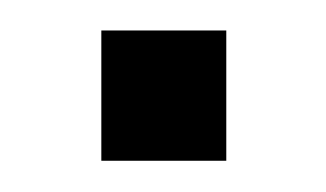

<svg xmlns="http://www.w3.org/2000/svg" viewBox="-20 -384 214 126"><path d="M46.5 -364H128.5V-278.5H46.5Z"/></svg>

Font: Overused Grotesk Book
Style: Regular
Weight: 375
Version: Version 0.004